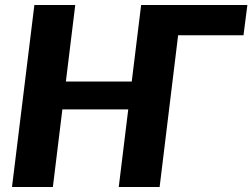

<svg xmlns="http://www.w3.org/2000/svg" viewBox="-20 -748 1010 768"><path d="M969.5 -728 954 -607H692.5L618.5 0H455L493 -310.5H229.5L191.5 0H28L117.5 -728H281L243.5 -422H507L544.5 -728Z"/></svg>

Font: Lato ExtraBold
Style: Italic
Weight: 800
Italic angle: -7°
Designer: Lukasz Dziedzic with Adam Twardoch and Botio Nikoltchev
Foundry: tyPoland Lukasz Dziedzic
Version: Version 2.015; 2015-08-06; http://www.latofonts.com/